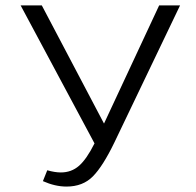

<svg xmlns="http://www.w3.org/2000/svg" viewBox="-20 -678 721 707"><path d="M566 -658H643L401 -153Q359 -66 322 -28.5Q285 9 225 9Q183 9 138 -11L154 -51Q182 -43 204 -43Q243 -43 271 -67.5Q299 -92 328 -150L56 -658H134L363 -223Z"/></svg>

Font: EauTestSC
Style: Regular
Weight: 400
Designer: Christian Thalmann (Catharsis Fonts)
Version: Version 0.001;PS 000.001;hotconv 1.0.88;makeotf.lib2.5.64775